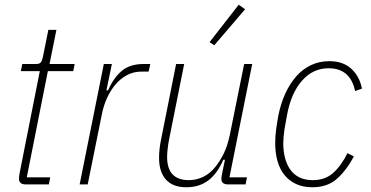

<svg xmlns="http://www.w3.org/2000/svg" viewBox="-20 -778 1566 810"><path d="M89 0Q60 0 60 -24Q60 -32 63 -49L148 -478H68L74 -508H131Q147 -508 152.5 -515Q158 -522 161 -538L184 -652H218L189 -508H295L289 -478H182L93 -30H192L186 0Z M316 0 418 -508H452L429 -397H436Q458 -448 492.5 -478Q527 -508 586 -508H614L607 -476H577Q544 -476 516.5 -461.5Q489 -447 468 -422.5Q447 -398 432 -365.5Q417 -333 410 -297L350 0Z M757 -508 693 -188Q689 -168 687 -148Q685 -128 685 -116Q685 -18 777 -18Q809 -18 838.5 -32.5Q868 -47 891 -77Q909 -100 924.5 -131.5Q940 -163 950 -211L1010 -508H1044L948 -30H1022L1016 0H943Q914 0 914 -23Q914 -32 917 -46L929 -104H922Q897 -46 859 -17Q821 12 766 12Q709 12 680 -20.5Q651 -53 651 -112Q651 -129 653 -148Q655 -167 659 -187L723 -508ZM884 -587 864 -600 987 -758 1014 -739Z M1298 12Q1258 12 1228.5 -2Q1199 -16 1179.5 -40.5Q1160 -65 1150.5 -99Q1141 -133 1141 -174Q1141 -203 1145 -232.5Q1149 -262 1154 -289Q1164 -340 1183 -382Q1202 -424 1229 -455Q1256 -486 1291.5 -503Q1327 -520 1369 -520Q1427 -520 1462 -488Q1497 -456 1507 -404L1478 -394Q1458 -490 1366 -490Q1300 -490 1254 -437.5Q1208 -385 1191 -293L1180 -232Q1178 -218 1176.5 -201.5Q1175 -185 1175 -174Q1175 -140 1182.5 -111.5Q1190 -83 1205 -62Q1220 -41 1243.5 -29.5Q1267 -18 1300 -18Q1351 -18 1385 -48Q1419 -78 1446 -132L1473 -118Q1440 -57 1400 -22.5Q1360 12 1298 12Z"/></svg>

Font: IBM Plex Sans Cond ExtLt
Style: Italic
Weight: 200
Width: 3
Italic angle: -11°
Designer: Mike Abbink, Paul van der Laan, Pieter van Rosmalen
Foundry: Bold Monday
Version: Version 1.3